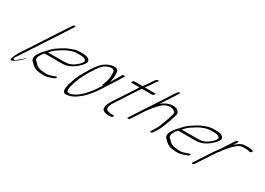

<svg xmlns="http://www.w3.org/2000/svg" viewBox="-8 -1426 3033 2197"><g transform="rotate(30 1508.0 -328.0)"><path d="M172.2 -112 541.4 -679C546.8 -688 543.8 -694 535.8 -694C527.8 -694 516.8 -688 511.4 -679L155 -132C79.9 -16 88.1 14 96.1 14C122.1 14 169.4 -17 236.9 -85L239.3 -94L135 -6C139.4 -11 125.9 -12 124.9 -12C117.9 -12 112.8 -22 115.8 -28C126.2 -43 154.4 -84 172.2 -112Z M421.9 -276C438.8 -294 453.2 -311 470.6 -326C479 -333 501.4 -348 539.2 -372C579 -398 622.9 -418 672.8 -430C686.3 -433 708.2 -435 739.2 -435C778.2 -435 821.3 -431 831.9 -410C838.5 -397 840 -398 824.2 -374C817.3 -364 809.3 -354 798.9 -345C766.6 -316 737.3 -297 711.8 -288C692.9 -280 664.9 -276 627.9 -276ZM394.2 -246H608.2C659.2 -246 692.6 -251 746.9 -280C775.3 -295 833.4 -342 854.2 -374C875.9 -408 874.9 -412 865.8 -430C851.6 -458 815 -465 754 -465C712 -465 678.6 -460 652.6 -450C634.2 -443 614.2 -435 595.8 -428C562.4 -415 518.6 -385 489.3 -366C455.4 -344 439.5 -330 404.8 -292C369.6 -253 357.2 -244 328 -199C308.7 -170 301.9 -144 307.6 -121C311.7 -103 328.3 -96 338.9 -83C347 -73 357.5 -66 367.1 -57C375.6 -48 401.2 -41 412.7 -34C419.3 -31 444.3 -27 487.8 -24H512.8C535.8 -24 565.3 -31 604.7 -46L632.6 -56C645 -61 651 -67 652.4 -76C653.8 -91 637.4 -84 607.5 -72C575.6 -60 550.6 -54 530.6 -54C500.6 -54 474.6 -58 452.6 -60C431.5 -62 434.5 -66 413.4 -74C400.9 -79 386.3 -90 370.7 -109C366.1 -114 362.6 -119 357.1 -122C335 -136 337.7 -168 362.9 -207C375.3 -226 383.8 -233 394.2 -246Z M1290.9 -481C1270.7 -446 1247.5 -405 1219.3 -360C1212.9 -349 1206.5 -340 1203.5 -334C1205 -339 1206.9 -349 1210.8 -363C1219.5 -397 1218.8 -426 1218.1 -455C1219.8 -495 1203.6 -515 1168.6 -515C1140.6 -517 1106.7 -509 1068.8 -489C1014.1 -459 981.9 -418 936.4 -348C919.1 -321 893.4 -277 860.9 -217C845.6 -188 827 -140 807 -73C792.4 -19 794.6 15 812.7 31C825.8 41 854.3 40 898.7 27C915.2 22 937.6 11 965.9 -8C994.3 -27 1024.6 -52 1055.9 -85C1094 -128 1122.3 -163 1139.1 -189L1206.3 -293C1263.2 -380 1301.7 -442 1319.9 -477L1322.9 -483ZM1155.1 -260 1109.1 -189C1083.4 -149 1024.4 -84 1009 -71C970.7 -34 910.6 9 857.6 9C819.6 9 826.1 -55 876.6 -182C896.3 -230 927.3 -287 969.9 -353C1005.9 -408 1032.2 -445 1073.5 -466C1091.9 -475 1098.4 -476 1115.4 -482C1144.8 -489 1163.9 -485 1176 -471C1183.5 -462 1183.5 -401 1181.1 -386C1178.2 -368 1175.4 -342 1164.6 -316C1157.3 -299 1153.8 -288 1151.4 -281L1146.5 -271C1144 -264 1146.1 -260 1155.1 -260Z M1435.4 -13C1440.3 -21 1437.8 -28 1429.8 -28H1418.8H1391.8C1380.8 -28 1364.8 -32 1344.2 -39C1332.2 -43 1326.4 -74 1331.3 -88C1339.2 -110 1339.1 -116 1363.8 -154L1539.8 -424C1549.2 -439 1557.1 -449 1561.1 -453H1694.1C1702.1 -453 1713.6 -460 1718.5 -468C1723.4 -476 1721.9 -483 1713.9 -483H1581.9C1583.4 -484 1583.9 -485 1584.4 -486L1630.4 -551L1658.1 -593C1666.5 -606 1693.3 -628 1674.8 -631C1661.8 -633 1645.8 -621 1628.1 -593L1600.4 -551L1555.3 -488C1553.9 -485 1553.4 -484 1551.9 -483H1445.9C1437.9 -483 1425.4 -476 1420.5 -468C1415.6 -460 1418.1 -453 1426.1 -453H1531.1C1529.6 -452 1528.1 -451 1527.6 -450L1504.4 -415L1333.8 -154C1308.1 -114 1294.9 -83 1294 -63C1293.2 -43 1296.3 -29 1303.3 -21C1313.4 -9 1351 2 1379 2H1405C1417 2 1428.5 -3 1435.4 -13Z M1920.4 -86 1942.1 -120 1968.3 -163C1972.7 -170 1980.1 -187 1991.4 -214L2000.2 -238C2003.2 -246 2006.6 -257 2012 -270C2021.3 -293 2029.1 -319 2036 -339C2052.1 -382 2056.9 -408 2051.4 -419C2038.7 -444 2020.1 -459 1994.5 -462C1982.5 -464 1971.5 -466 1953.5 -464C1924 -461 1893.1 -451 1862.8 -434C1840.8 -422 1833.4 -415 1817.5 -399L1959.9 -617C1964.8 -625 1962.3 -632 1954.3 -632C1946.3 -632 1934.8 -625 1929.9 -617L1580.9 -81C1579.4 -78 1584.4 -78 1595.4 -80C1604.4 -78 1609.4 -78 1610.9 -81L1725.6 -257C1766.7 -312 1800.8 -355 1849.5 -399C1854.5 -403 1862.9 -410 1873.9 -416C1901.8 -432 1935.2 -439 1969.3 -433C1989.8 -430 2004.9 -418 2016.5 -397C2020.6 -391 2014.7 -369 2000.5 -330C1998.1 -323 1996.1 -315 1993.2 -305C1988.3 -289 1970.2 -246 1965.3 -230L1956 -205C1948.1 -183 1942.7 -170 1939.3 -165L1912.1 -120L1890.4 -86C1885.4 -78 1887 -71 1895 -71C1903 -71 1915.4 -78 1920.4 -86Z M2187.9 -276C2204.8 -294 2219.2 -311 2236.6 -326C2245 -333 2267.4 -348 2305.2 -372C2345 -398 2388.9 -418 2438.8 -430C2452.3 -433 2474.2 -435 2505.2 -435C2544.2 -435 2587.3 -431 2597.9 -410C2604.5 -397 2606 -398 2590.2 -374C2583.3 -364 2575.3 -354 2564.9 -345C2532.6 -316 2503.3 -297 2477.8 -288C2458.9 -280 2430.9 -276 2393.9 -276ZM2160.2 -246H2374.2C2425.2 -246 2458.6 -251 2512.9 -280C2541.3 -295 2599.4 -342 2620.2 -374C2641.9 -408 2640.9 -412 2631.8 -430C2617.6 -458 2581 -465 2520 -465C2478 -465 2444.6 -460 2418.6 -450C2400.2 -443 2380.2 -435 2361.8 -428C2328.4 -415 2284.6 -385 2255.3 -366C2221.4 -344 2205.5 -330 2170.8 -292C2135.6 -253 2123.2 -244 2094 -199C2074.7 -170 2067.9 -144 2073.6 -121C2077.7 -103 2094.3 -96 2104.9 -83C2113 -73 2123.5 -66 2133.1 -57C2141.6 -48 2167.2 -41 2178.7 -34C2185.3 -31 2210.3 -27 2253.8 -24H2278.8C2301.8 -24 2331.3 -31 2370.7 -46L2398.6 -56C2411 -61 2417 -67 2418.4 -76C2419.8 -91 2403.4 -84 2373.5 -72C2341.6 -60 2316.6 -54 2296.6 -54C2266.6 -54 2240.6 -58 2218.6 -60C2197.5 -62 2200.5 -66 2179.4 -74C2166.9 -79 2152.3 -90 2136.7 -109C2132.1 -114 2128.6 -119 2123.1 -122C2101 -136 2103.7 -168 2128.9 -207C2141.3 -226 2149.8 -233 2160.2 -246Z M2786.5 -468 2678.7 -302C2656.9 -274 2635.7 -245 2616.4 -216L2484.4 -13C2479.5 -5 2482 2 2490 2C2498 2 2509.5 -5 2514.4 -13L2646.4 -216C2654.8 -229 2663.7 -241 2671.1 -252L2675.6 -259C2681 -262 2684.5 -265 2688 -270L2707.8 -300C2717.7 -312 2730.5 -328 2748.9 -349C2770.7 -373 2779.6 -387 2801 -404C2833.8 -430 2853.1 -453 2899.1 -453H2933.1C2949.1 -453 2962.6 -452 2973.6 -448C2984.7 -444 2991.2 -443 2996.2 -445C3012.1 -451 3023.5 -470 3011.5 -472C2998.9 -479 2975.9 -483 2941.9 -483H2911.9C2884.9 -483 2859.9 -475 2833.1 -457C2810.7 -442 2803.2 -435 2784.4 -419L2816.5 -468C2821.4 -476 2818.9 -483 2810.9 -483C2802.9 -483 2791.4 -476 2786.5 -468Z"/></g></svg>

Font: MewTooHand
Style: UltimateIta
Weight: 400
Designer: Mew Too, Robert Jablonski
Version: Version 0.77